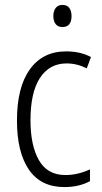

<svg xmlns="http://www.w3.org/2000/svg" viewBox="-20 -751 414 781"><path d="M242 10Q146 10 97.5 -61Q49 -132 49 -261Q49 -396 101.5 -469Q154 -542 249 -542Q307 -542 350 -519L333 -473Q293 -493 251 -493Q181 -493 142.5 -434Q104 -375 104 -262Q104 -159 138.5 -99Q173 -39 246 -39Q272 -39 297 -45Q322 -51 346 -62V-14Q301 10 242 10ZM234 -731Q253 -731 262 -718.5Q271 -706 271 -686Q271 -641 234 -641Q216 -641 206.5 -653Q197 -665 197 -686Q197 -706 206.5 -718.5Q216 -731 234 -731Z"/></svg>

Font: Noto Sans Georgian Condensed Light
Style: Regular
Weight: 300
Width: 3
Designer: Monotype Design Team, Akaki Razmadze
Foundry: Google LLC
Version: Version 2.005; ttfautohint (v1.8.4.7-5d5b)